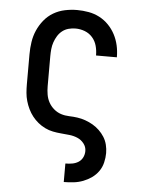

<svg xmlns="http://www.w3.org/2000/svg" viewBox="-53 -580 606 827"><g transform="rotate(5 250.0 -166.5)"><path d="M254 205V125H255Q269 125 283.5 122.5Q298 120 310 112.5Q322 105 328.5 92Q335 79 335 64Q335 46 323.5 31.5Q312 17 295.5 10Q279 3 260.5 1Q242 -1 224 -2.5Q206 -4 188.5 -7.5Q171 -11 154.5 -19Q138 -27 124 -38.5Q110 -50 99 -64Q88 -78 80 -94.5Q72 -111 67 -128.5Q62 -146 60.5 -164Q59 -182 59 -200V-330Q59 -357 63 -383.5Q67 -410 77.5 -434Q88 -458 105 -479Q122 -500 145 -513.5Q168 -527 194.5 -532.5Q221 -538 247 -538Q272 -538 297 -533.5Q322 -529 344 -517.5Q366 -506 383.5 -488Q401 -470 412.5 -448Q424 -426 429.5 -401.5Q435 -377 435 -352Q435 -351 435 -351Q435 -351 435 -350H345Q345 -350 345 -350.5Q345 -351 345 -351Q345 -372 339.5 -392Q334 -412 320.5 -427.5Q307 -443 287.5 -450.5Q268 -458 247 -458Q232 -458 217 -454Q202 -450 190 -440.5Q178 -431 170 -418Q162 -405 157 -390.5Q152 -376 150.5 -360.5Q149 -345 149 -330V-200Q149 -182 152 -164Q155 -146 163.5 -130.5Q172 -115 186 -103Q200 -91 217 -85.5Q234 -80 252.5 -79.5Q271 -79 288.5 -76.5Q306 -74 323 -68Q340 -62 355.5 -53Q371 -44 384 -31.5Q397 -19 406.5 -4Q416 11 420.5 29Q425 47 425 65Q425 85 420 106Q415 127 403 144Q391 161 374 173Q357 185 337.5 192.5Q318 200 297 202.5Q276 205 255 205Z"/></g></svg>

Font: Iosevka Slab Medium
Style: Regular
Weight: 500
Monospace: yes
Designer: Belleve Invis
Foundry: Belleve Invis
Version: Version 11.1.1; ttfautohint (v1.8.3)